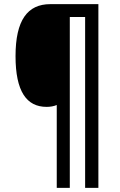

<svg xmlns="http://www.w3.org/2000/svg" viewBox="-20 -780 578 927"><path d="M455 127V-760H223C113 -760 55 -683 55 -509C55 -339 108 -264 205 -264C223 -264 240 -267 254 -273V127H317V-698H391V127Z"/></svg>

Font: Noto Sans Myanmar UI Condensed Medium
Style: Regular
Weight: 500
Width: 3
Designer: Monotype Design Team
Foundry: Monotype Imaging Inc.
Version: Version 2.103